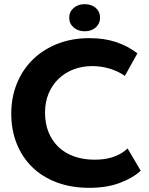

<svg xmlns="http://www.w3.org/2000/svg" viewBox="-20 -893 716 921"><path d="M408 8Q322 8 252.5 -18Q183 -44 134.5 -91.5Q86 -139 60 -204.5Q34 -270 34 -348Q34 -426 61 -492.5Q88 -559 137 -607Q186 -655 255 -682.5Q324 -710 409 -710Q481 -710 537.5 -691Q594 -672 639 -637L579 -529Q544 -553 503.5 -564.5Q463 -576 423 -576Q374 -576 332.5 -560Q291 -544 260.5 -514.5Q230 -485 213 -444Q196 -403 196 -353Q196 -300 213 -258.5Q230 -217 261 -187.5Q292 -158 336 -142.5Q380 -127 433 -127Q451 -127 471.5 -129Q492 -131 513 -137Q534 -143 554 -153.5Q574 -164 592 -181L655 -74Q617 -39 554.5 -15.5Q492 8 408 8ZM386 -743Q354 -743 333 -761.5Q312 -780 312 -808Q312 -836 333 -854.5Q354 -873 386 -873Q419 -873 439.5 -855Q460 -837 460 -808Q460 -780 439.5 -761.5Q419 -743 386 -743Z"/></svg>

Font: Tilda Sans Extra Bold
Style: Regular
Weight: 800
Designer: ParaType Ltd
Foundry: ParaType Ltd
Version: Version 1.009